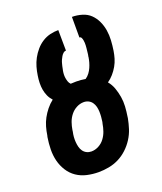

<svg xmlns="http://www.w3.org/2000/svg" viewBox="-138 -824 775 920"><g transform="rotate(-20 250.0 -363.5)"><path d="M206 8Q176 8 147 1.5Q118 -5 94.5 -21Q71 -37 55.5 -61.5Q40 -86 33 -114Q26 -142 26.5 -172.5Q27 -203 32 -234L34 -242Q37 -263 43 -284Q49 -305 59.5 -324.5Q70 -344 84.5 -362Q99 -380 117 -394Q105 -407 98 -422.5Q91 -438 88 -455Q85 -472 85.5 -490.5Q86 -509 89 -527Q92 -548 98 -569Q104 -590 114.5 -609.5Q125 -629 140 -646.5Q155 -664 174 -676Q193 -688 214 -693Q235 -698 256 -698L257 -593Q249 -593 242.5 -587Q236 -581 232 -574Q228 -567 224.5 -559.5Q221 -552 219 -544.5Q217 -537 215 -529Q213 -521 212 -514L211 -510Q209 -500 208.5 -490Q208 -480 209.5 -470.5Q211 -461 214 -452Q217 -443 224 -436Q231 -436 238 -436.5Q245 -437 252 -437Q264 -437 276 -436Q288 -435 299 -433Q311 -441 319.5 -452.5Q328 -464 333.5 -476.5Q339 -489 342.5 -501.5Q346 -514 348 -527V-530Q350 -537 350.5 -544Q351 -551 352 -557.5Q353 -564 353.5 -571Q354 -578 354.5 -584.5Q355 -591 354.5 -597.5Q354 -604 353 -610.5Q352 -617 349 -623.5Q346 -630 339 -630V-735Q365 -735 390 -727.5Q415 -720 432 -703.5Q449 -687 459.5 -664.5Q470 -642 474 -617Q478 -592 476.5 -566Q475 -540 471 -514Q468 -495 462.5 -476.5Q457 -458 447 -440.5Q437 -423 423.5 -407.5Q410 -392 394 -381Q409 -363 417 -340.5Q425 -318 429 -294Q433 -270 431.5 -245Q430 -220 426 -195L425 -187Q420 -161 412 -136Q404 -111 389 -87.5Q374 -64 353.5 -45Q333 -26 309 -14Q285 -2 258.5 3Q232 8 206 8ZM207 -97Q226 -97 244 -106.5Q262 -116 274 -132Q286 -148 292.5 -166.5Q299 -185 302 -204L304 -212Q306 -225 307 -238Q308 -251 307.5 -264Q307 -277 304 -289Q301 -301 294 -311Q287 -321 276 -326.5Q265 -332 252 -332Q233 -332 215 -322.5Q197 -313 184.5 -297Q172 -281 165.5 -262.5Q159 -244 156 -225L155 -217Q152 -204 151 -191Q150 -178 151 -165Q152 -152 155 -140Q158 -128 165 -118Q172 -108 183 -102.5Q194 -97 207 -97Z"/></g></svg>

Font: Iosevka Extrabold Oblique
Style: Regular
Weight: 800
Italic angle: -9°
Monospace: yes
Designer: Belleve Invis
Foundry: Belleve Invis
Version: Version 32.5.0; ttfautohint (v1.8.4)